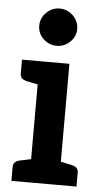

<svg xmlns="http://www.w3.org/2000/svg" viewBox="-53 -777 427 811"><g transform="rotate(5 160.0 -371.5)"><path d="M102 0V-514H228V0ZM27 0V-58Q27 -72 34.5 -79Q42 -86 56 -89L113 -101L126 0ZM204 0 217 -101 274 -89Q288 -86 295.5 -79Q303 -72 303 -58V0ZM126 -514 113 -413 56 -425Q42 -428 34.5 -435Q27 -442 27 -456V-514ZM167 -585Q135 -585 111 -608Q87 -631 87 -663Q87 -696 111 -719.5Q135 -743 167 -743Q200 -743 224 -719.5Q248 -696 248 -663Q248 -631 224 -608Q200 -585 167 -585Z"/></g></svg>

Font: Aleo
Style: Bold
Weight: 700
Designer: Alessio Laiso
Foundry: Alessio Laiso
Version: Version 2.001;gftools[0.9.29]